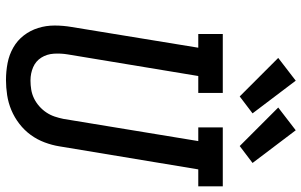

<svg xmlns="http://www.w3.org/2000/svg" viewBox="-208 -818 1033 658"><g transform="rotate(90 309.0 -488.5)"><path d="M254 8Q224 8 195.5 2.5Q167 -3 142.5 -17Q118 -31 101 -53Q84 -75 75.5 -102Q67 -129 67 -158.5Q67 -188 72 -217L143 -651H96V-735H298V-651H240L166 -204Q162 -180 163.5 -156Q165 -132 177 -113Q189 -94 210 -85Q231 -76 255 -76Q255 -76 255.5 -76Q256 -76 256 -76Q271 -76 286.5 -78.5Q302 -81 316.5 -88Q331 -95 343.5 -106Q356 -117 365 -130.5Q374 -144 379 -159Q384 -174 387 -189L463 -651H416V-735H618V-651H560L481 -175Q477 -150 467.5 -124.5Q458 -99 442 -77Q426 -55 404 -38Q382 -21 357 -10.5Q332 0 305.5 4Q279 8 254 8ZM480 -793 348 -925 426 -985 538 -837ZM310 -793 178 -925 256 -985 368 -837Z"/></g></svg>

Font: Iosevka Slab Medium Extended
Style: Italic
Weight: 500
Width: 7
Italic angle: -9°
Monospace: yes
Designer: Belleve Invis
Foundry: Belleve Invis
Version: Version 11.1.0; ttfautohint (v1.8.3)